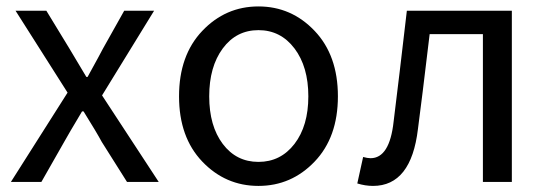

<svg xmlns="http://www.w3.org/2000/svg" viewBox="-20 -577 1734 609"><path d="M14.6 0 194.3 -283.2 29.3 -543H127L200.2 -422.9Q210 -406.2 228.5 -375.5Q247.1 -344.7 253.9 -333H257.8Q299.8 -409.2 306.6 -422.9L374 -543H468.8L303.7 -274.4L483.4 0H382.8L302.7 -127Q287.1 -156.2 245.1 -223.6H240.2Q195.3 -148.4 183.6 -127L111.3 0Z M978 -64.5Q904.3 12.7 799.8 12.7Q695.3 12.7 621.6 -64.5Q547.9 -141.6 547.9 -271.5Q547.9 -401.4 621.6 -479Q695.3 -556.6 799.8 -556.6Q904.3 -556.6 978 -479Q1051.8 -401.4 1051.8 -271.5Q1051.8 -141.6 978 -64.5ZM686.5 -120.6Q729.5 -63.5 799.8 -63.5Q870.1 -63.5 914.1 -120.6Q958 -177.7 958 -271.5Q958 -365.2 914.1 -423.3Q870.1 -481.4 799.8 -481.4Q729.5 -481.4 686.5 -423.3Q643.6 -365.2 643.6 -271.5Q643.6 -177.7 686.5 -120.6Z M1163.1 12.7Q1138.7 12.7 1113.3 4.9L1131.8 -79.1Q1145.5 -75.2 1155.3 -75.2Q1215.8 -75.2 1228.5 -191.4Q1246.1 -333 1270.5 -543H1603.5V0H1511.7V-468.8H1342.8Q1317.4 -255.9 1305.7 -168Q1284.2 12.7 1163.1 12.7Z"/></svg>

Font: Gen Shin Gothic Regular
Style: Regular
Weight: 400
Designer: [Source Han Sans]
Ryoko NISHIZUKA  (kana & ideographs); Paul D. Hunt (Latin, Greek & Cyrillic); Wenlong ZHANG  (bopomofo
Version: Version 1.002.20150607